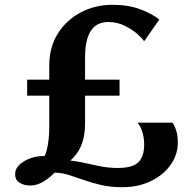

<svg xmlns="http://www.w3.org/2000/svg" viewBox="-20 -772 806 799"><path d="M488 7Q440 7 401.2 -2Q362.5 -11 330 -22.5Q297.5 -34 267.8 -43.5Q238 -53 207 -53.5Q186 -31.5 160 -15.8Q134 0 104.5 0Q81 0 62 -11.2Q43 -22.5 43 -48Q43 -70 61.5 -87Q80 -104 108 -113.8Q136 -123.5 164.5 -122.5Q170.5 -130.5 175 -148.8Q179.5 -167 182.2 -191.2Q185 -215.5 185 -241V-374H93V-440.5H185V-499.5Q185 -576 220.8 -632.5Q256.5 -689 316.2 -720.5Q376 -752 448.5 -752Q515 -752 564.8 -733Q614.5 -714 643 -690.5L579.5 -600Q574 -610.5 552.5 -629.8Q531 -649 499.2 -664.8Q467.5 -680.5 430.5 -680.5Q414 -680.5 397 -675Q380 -669.5 365.8 -654Q351.5 -638.5 342.8 -609Q334 -579.5 334 -531.5V-440.5H477.5V-374H334V-261.5Q334 -220 326 -190.5Q318 -161 304.2 -140.2Q290.5 -119.5 273 -104Q303.5 -100.5 335 -93.2Q366.5 -86 400 -79.5Q433.5 -73 469 -73Q533 -73 556.5 -97.5Q580 -122 580 -170.5Q580 -199.5 571.5 -225.2Q563 -251 551.5 -261.5H697Q705 -253.5 712.5 -231.2Q720 -209 720 -179.5Q720 -128.5 690.2 -86.2Q660.5 -44 608.2 -18.5Q556 7 488 7Z"/></svg>

Font: Merriweather 20pt
Style: Bold
Weight: 700
Version: Version 2.100